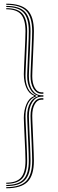

<svg xmlns="http://www.w3.org/2000/svg" viewBox="-20 -820 315 1041"><path d="M215.2 -311.8V-319.5H203.2Q181.8 -320.2 168.2 -344.6Q154.8 -369 154.8 -407Q154.8 -413.5 155.6 -436Q156.5 -458.5 157.9 -489.2Q159.2 -520 160.5 -552Q161.8 -584 162.8 -610.5Q163.8 -637 163.8 -650.2Q163.8 -730.5 129 -765.2Q94.2 -800 14 -800V-794Q89.2 -794 121.9 -760.6Q154.5 -727.2 154.5 -650.2Q154.5 -637 153.6 -610.6Q152.8 -584.2 151.4 -552.4Q150 -520.5 148.6 -489.9Q147.2 -459.2 146.4 -436.9Q145.5 -414.5 145.5 -407.8Q145.5 -366.5 161.1 -339.9Q176.8 -313.2 203.2 -311.8ZM14 188.8Q84.5 188.8 115 156.8Q145.5 124.8 145.5 51Q145.5 37.8 144.6 11.6Q143.8 -14.5 142.4 -46.4Q141 -78.2 139.6 -108.6Q138.2 -139 137.4 -161.5Q136.5 -184 136.5 -190.8Q136.5 -236.5 155 -265.6Q173.5 -294.8 203.2 -295.8H215.2V-303.5H203.2Q174 -304.2 155.2 -331.9Q136.5 -359.5 136.5 -408.5Q136.5 -415.2 137.4 -437.6Q138.2 -460 139.6 -490.5Q141 -521 142.4 -552.8Q143.8 -584.5 144.6 -610.8Q145.5 -637 145.5 -650.2Q145.5 -724 115 -756Q84.5 -788 14 -788V-782Q79.5 -782 107.9 -751.4Q136.2 -720.8 136.2 -650.2Q136.2 -637 135.4 -611Q134.5 -585 133.1 -553.4Q131.8 -521.8 130.5 -491.4Q129.2 -461 128.2 -438.6Q127.2 -416.2 127.2 -409.2Q127.2 -366.2 143.2 -337.4Q159.2 -308.5 186.5 -301.2V-298Q159.2 -290.8 143.2 -261.9Q127.2 -233 127.2 -190Q127.2 -183 128.2 -160.6Q129.2 -138.2 130.5 -107.9Q131.8 -77.5 133.1 -45.9Q134.5 -14.2 135.4 11.9Q136.2 38 136.2 51Q136.2 121.5 107.9 152.1Q79.5 182.8 14 182.8ZM14 176.5Q74.8 176.5 101 147.4Q127.2 118.2 127.2 51Q127.2 38 126.4 12Q125.5 -14 124.1 -45.5Q122.8 -77 121.4 -107.2Q120 -137.5 119.1 -159.9Q118.2 -182.2 118.2 -189Q118.2 -230.8 132.2 -259Q146.2 -287.2 175.8 -297.8V-301.5Q146.2 -312 132.2 -340.2Q118.2 -368.5 118.2 -410Q118.2 -417 119.1 -439.4Q120 -461.8 121.4 -492Q122.8 -522.2 124.1 -553.8Q125.5 -585.2 126.4 -611.2Q127.2 -637.2 127.2 -650.2Q127.2 -717.5 101 -746.6Q74.8 -775.8 14 -775.8V-769.8Q69.8 -769.8 94 -742Q118.2 -714.2 118.2 -650.2Q118.2 -634 116.9 -599.6Q115.5 -565.2 113.6 -526.6Q111.8 -488 110.5 -457.4Q109.2 -426.8 109.2 -418.2Q109.2 -375.2 123.1 -343.9Q137 -312.5 164.2 -301.2V-298Q137.5 -288.5 123.4 -255.4Q109.2 -222.2 109.2 -181Q109.2 -172.2 110.5 -141.8Q111.8 -111.2 113.6 -72.6Q115.5 -34 116.9 0.4Q118.2 34.8 118.2 51Q118.2 115 94 142.8Q69.8 170.5 14 170.5ZM14 200.8Q94.2 200.8 129 166Q163.8 131.2 163.8 51Q163.8 37.8 162.8 11.2Q161.8 -15.2 160.5 -47.2Q159.2 -79.2 157.9 -110Q156.5 -140.8 155.6 -163.1Q154.8 -185.5 154.8 -192.2Q154.8 -230 168.2 -254.5Q181.8 -279 203.2 -279.5H215.2V-287.5H203.2Q176.8 -286 161.1 -259.4Q145.5 -232.8 145.5 -191.5Q145.5 -184.8 146.4 -162.4Q147.2 -140 148.6 -109.4Q150 -78.8 151.4 -46.9Q152.8 -15 153.6 11.4Q154.5 37.8 154.5 51Q154.5 128 121.9 161.4Q89.2 194.8 14 194.8Z"/></svg>

Font: Big Shoulders Inline Display Light
Style: Regular
Weight: 300
Designer: Patric King
Foundry: XO Type Co
Version: Version 1.000